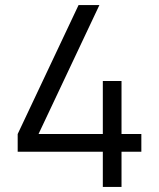

<svg xmlns="http://www.w3.org/2000/svg" viewBox="-20 -740 630 760"><path d="M387 0H461V-139.5H539.5V-209.5H461V-419.5H387V-209.5H132.5L373.5 -720H291L50 -209.5V-139.5H387Z"/></svg>

Font: Eudonet
Style: Regular
Weight: 400
Designer: Mikhail Sharanda
Foundry: Mikhail Sharanda
Version: Version 4.503;Glyphs 3.1.2 (3151)